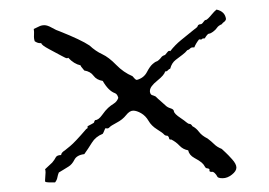

<svg xmlns="http://www.w3.org/2000/svg" viewBox="-20 -471 557 397"><path d="M391.6 -389.6Q384.8 -380.9 381.8 -373H378.9Q375 -373 373 -370.6Q371.1 -368.2 367.2 -367.2Q363.3 -362.3 357.4 -357.9Q351.6 -353.5 343.3 -347.2Q335 -340.8 332 -329.1Q329.1 -328.1 327.1 -325.7Q325.2 -323.2 321.3 -323.2Q320.3 -316.4 305.2 -304.2Q290 -292 290 -283.2V-281.2Q291 -275.4 294.4 -274.4Q297.9 -273.4 301.8 -271.5Q306.6 -266.6 312.5 -261.7Q318.4 -256.8 322.3 -252.9Q326.2 -249 332.5 -247.1Q338.9 -245.1 339.4 -241.7Q339.8 -238.3 343.3 -234.9Q346.7 -231.4 354 -226.6Q361.3 -221.7 365.2 -218.3Q369.1 -214.8 372.1 -214.8Q375 -214.8 377.9 -210Q385.7 -206.1 391.6 -198.2Q397.5 -190.4 409.2 -184.6Q417 -178.7 422.9 -172.9Q428.7 -167 438.5 -163.1Q441.4 -160.2 446.3 -155.8Q451.2 -151.4 460 -141.6Q468.8 -131.8 468.8 -124.5Q468.8 -117.2 459.5 -109.9Q450.2 -102.5 440.4 -102.5Q430.7 -102.5 429.2 -106Q427.7 -109.4 424.3 -112.8Q420.9 -116.2 418 -115.7Q415 -115.2 413.1 -117.2V-121.1Q411.1 -123 408.2 -123Q405.3 -123 403.3 -127Q401.4 -130.9 397 -134.8Q392.6 -138.7 381.8 -144.5Q371.1 -150.4 369.1 -160.2Q358.4 -162.1 351.1 -169.9Q343.8 -177.7 334 -182.6Q330.1 -181.6 329.6 -185.1Q329.1 -188.5 326.2 -190.4H325.2Q321.3 -190.4 318.8 -193.4Q316.4 -196.3 304.7 -203.6Q293 -210.9 287.1 -221.2Q281.2 -231.4 272 -236.8Q262.7 -242.2 255.4 -242.2Q248 -242.2 240.7 -232.9Q233.4 -223.6 221.2 -217.3Q209 -210.9 206.1 -207.5Q203.1 -204.1 198.2 -206.1Q196.3 -203.1 195.3 -200.2Q194.3 -197.3 192.4 -194.3Q177.7 -188.5 169.9 -175.8Q162.1 -163.1 154.3 -152.3Q138.7 -150.4 133.8 -140.6Q128.9 -130.9 121.6 -126.5Q114.3 -122.1 110.4 -119.6Q106.4 -117.2 101.6 -114.3Q99.6 -109.4 98.6 -104Q97.7 -98.6 93.8 -93.8H82Q75.2 -93.8 73.2 -95.7V-98.6L74.2 -114.3Q74.2 -119.1 73.2 -121.1L87.9 -134.8Q92.8 -140.6 95.2 -145.5Q97.7 -150.4 106.4 -150.4Q106.4 -155.3 114.3 -160.2L125 -168.9Q134.8 -176.8 158.2 -204.1L161.1 -206.1V-210Q164.1 -211.9 169.4 -214.4Q174.8 -216.8 174.8 -218.8Q174.8 -220.7 176.8 -222.7Q183.6 -222.7 190.9 -232.9Q198.2 -243.2 203.6 -248Q209 -252.9 215.3 -256.8Q221.7 -260.7 224.6 -268.6Q222.7 -276.4 217.8 -278.3Q204.1 -283.2 192.4 -303.7Q179.7 -305.7 173.3 -314.5Q167 -323.2 154.3 -325.2Q152.3 -328.1 149.9 -330.6Q147.5 -333 146.5 -335.9Q132.8 -338.9 121.1 -351.6Q120.1 -350.6 118.2 -350.6Q116.2 -350.6 107.4 -355.5Q98.6 -360.4 82 -369.1Q65.4 -377.9 65.4 -381.8H62.5Q57.6 -381.8 51.8 -385.7Q49.8 -391.6 50.3 -398.4Q50.8 -405.3 49.8 -411.1Q54.7 -413.1 60.1 -416Q65.4 -418.9 71.8 -418.9Q78.1 -418.9 87.4 -413.6Q96.7 -408.2 103.5 -406.2Q147.5 -388.7 165 -377Q177.7 -365.2 191.4 -358.9Q205.1 -352.5 220.2 -336.9Q235.4 -321.3 253.9 -313.5Q256.8 -310.5 258.3 -308.6Q259.8 -306.6 262.7 -305.7Q277.3 -309.6 283.7 -321.8Q290 -334 295.9 -338.9Q301.8 -343.8 303.2 -343.8Q304.7 -343.8 308.1 -346.7Q311.5 -349.6 313.5 -352.5Q315.4 -355.5 321.3 -357.4Q323.2 -359.4 326.2 -363.3Q329.1 -367.2 332 -365.2Q341.8 -377.9 354.5 -388.2Q367.2 -398.4 377.9 -407.2L387.7 -415L389.6 -418.9Q391.6 -420.9 394.5 -420.9Q397.5 -420.9 400.4 -425.3Q403.3 -429.7 405.3 -429.7Q407.2 -429.7 410.6 -433.1Q414.1 -436.5 418.5 -441.9Q422.9 -447.3 427.7 -451.2Q445.3 -447.3 447.3 -431.6Q446.3 -427.7 443.4 -425.8Q440.4 -423.8 438.5 -420.9Q431.6 -418 428.7 -413.6Q425.8 -409.2 420.4 -405.3Q415 -401.4 412.1 -401.4Q409.2 -401.4 403.3 -391.6H401.4Q398.4 -391.6 397.5 -390.1Q396.5 -388.7 391.6 -389.6Z"/></svg>

Font: Mountains of Christmas
Style: Regular
Weight: 400
Designer: Crystal Kluge
Foundry: Font Diner, Inc DBA Tart Workshop
Version: Version 1.002